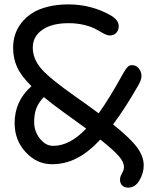

<svg xmlns="http://www.w3.org/2000/svg" viewBox="-20 -731 677 878"><path d="M217.8 20Q148.9 20 97.9 -34.7Q46.9 -89.4 46.9 -168Q46.9 -269.5 124 -336.9Q76.2 -383.8 58.1 -424.3Q40 -464.8 40 -512.2Q40 -543.5 48.8 -571.8Q57.6 -600.1 77.4 -625.7Q97.2 -651.4 126 -670.2Q154.8 -689 197.8 -700Q240.7 -710.9 293 -710.9Q398.9 -710.9 488.8 -659.2Q522.9 -638.7 522.9 -610.8Q522.9 -592.8 511.7 -580.8Q500.5 -568.8 481.9 -568.8Q471.2 -568.8 454.1 -577.6Q437 -586.4 419.4 -596.9Q401.9 -607.4 367.9 -616.2Q334 -625 293.9 -625Q216.8 -625 173.3 -594.5Q129.9 -564 129.9 -513.2Q129.9 -461.4 169.4 -416Q209 -370.6 328.1 -287.1Q363.8 -262.7 431.2 -212.9Q481 -281.7 545.9 -399.9Q557.1 -418.9 564.7 -426Q572.3 -433.1 584 -433.1Q602.5 -433.1 614.7 -418.2Q627 -403.3 627 -382.8Q627 -365.7 611.8 -339.8Q551.3 -233.9 497.1 -162.1Q577.6 -97.2 607.4 -56.2Q637.2 -15.1 637.2 24.9Q637.2 60.1 617.9 93.5Q598.6 127 565.9 127Q548.3 127 538.6 116.9Q528.8 106.9 528.8 90.8Q528.8 77.6 537.8 61.5Q546.9 45.4 546.9 33.2Q546.9 10.7 524.4 -15.9Q502 -42.5 439 -92.8Q382.3 -32.7 329.1 -6.3Q275.9 20 217.8 20ZM136.2 -172.9Q136.2 -130.4 162.4 -97.2Q188.5 -64 223.1 -64Q299.8 -64 374 -143.1Q361.8 -151.9 325.7 -178.2Q289.6 -204.6 266.1 -221.2Q228 -248.5 180.2 -287.1Q155.8 -261.2 146 -235.1Q136.2 -209 136.2 -172.9Z"/></svg>

Font: Shantell Sans Normal
Style: Regular
Weight: 400
Designer: Stephen Nixon, Anya Danilova, Shantell Martin
Foundry: Arrow Type
Version: Version 1.006;[559af2be0]